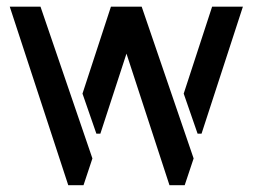

<svg xmlns="http://www.w3.org/2000/svg" viewBox="-20 -548 746 567"><path d="M8.8 -528.3 181.6 -1H226.6L252.9 -80.1L99.6 -528.3ZM223.6 -271.5 264.6 -153.3H276.4L353.5 -389.6L480.5 -1H525.4L551.8 -80.1L398.4 -528.3H307.6ZM522.5 -271.5 563.5 -153.3H575.2L697.3 -528.3H606.4Z"/></svg>

Font: Post No Bills Colombo
Style: SemiBold
Weight: 700
Designer: Kosala Senevirathne, Siva Puranthara, Lasantha Premarathna, Tharique Azeez
Foundry: Mooniak
Version: Version 1.220 ; ttfautohint (v1.5)